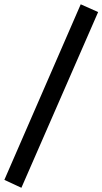

<svg xmlns="http://www.w3.org/2000/svg" viewBox="-59 -715 480 901"><path d="M41.4 166.2 -38.5 129 319.8 -694.8 401.5 -658.4Z"/></svg>

Font: Faustina Light
Style: Regular
Weight: 300
Designer: Alfonso Garcia
Foundry: http://www.omnibus-type.com
Version: Version 1.200